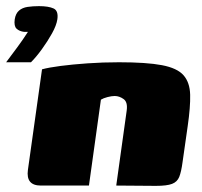

<svg xmlns="http://www.w3.org/2000/svg" viewBox="-33 -605 659 626"><path d="M-13 -402Q5 -426 23.5 -451Q42 -476 58 -501Q55 -501 52 -501Q49 -501 46 -501Q30 -503 21 -511.5Q12 -520 15 -542Q18 -561 29 -570.5Q40 -580 57 -582.5Q74 -585 94 -585Q125 -585 141.5 -577.5Q158 -570 154 -542Q151 -522 136.5 -496Q122 -470 103.5 -444.5Q85 -419 68 -402ZM100 0Q51 0 58 -51L104 -379Q126 -385 164.5 -390Q203 -395 252.5 -398.5Q302 -402 355 -402Q445 -402 495 -392.5Q545 -383 565.5 -359.5Q586 -336 587 -296Q588 -256 579 -194L562 -75Q558 -45 551.5 -28.5Q545 -12 528 -5.5Q511 1 475 1L346 0L380 -244Q384 -272 370 -282Q356 -292 341 -292Q331 -292 317.5 -288.5Q304 -285 296 -280L257 0Z"/></svg>

Font: Genos Thin Black
Style: Italic
Weight: 900
Italic angle: -8°
Version: Version 1.010